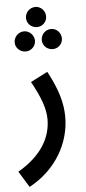

<svg xmlns="http://www.w3.org/2000/svg" viewBox="-92 -724 444 988"><g transform="rotate(-5 130.0 -230.0)"><path d="M130 -586C158 -586 181 -609 181 -637C181 -666 158 -690 130 -690C100 -690 77 -666 77 -637C77 -609 100 -586 130 -586ZM61 -466C89 -466 113 -489 113 -517C113 -546 89 -570 61 -570C32 -570 8 -546 8 -517C8 -489 32 -466 61 -466ZM201 -466C229 -466 252 -489 252 -517C252 -546 229 -570 201 -570C171 -570 148 -546 148 -517C148 -489 171 -466 201 -466ZM20 230C161 154 234 20 234 -113C234 -183 214 -256 162 -352L74 -307C119 -226 142 -165 142 -109C142 -16 93 75 -31 147Z"/></g></svg>

Font: Noto Sans Arabic ExtCond Med
Style: Regular
Weight: 500
Width: 2
Designer: Monotype Design Team, Nadine Chahine, Nizar Qandah and Khaled Hosny
Foundry: Monotype Imaging Inc.
Version: Version 2.012